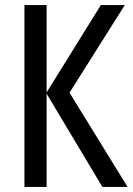

<svg xmlns="http://www.w3.org/2000/svg" viewBox="-20 -734 521 754"><path d="M481 0H382L163 -366V0H76V-714H163V-371L376 -714H470L253 -370Z"/></svg>

Font: Avrile Sans Condensed
Style: Regular
Weight: 400
Width: 3
Designer: Monotype Design Team
Foundry: Monotype Imaging Inc.
Version: Version 2.001;September 10, 2019;FontCreator 11.5.0.2425 64-